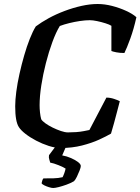

<svg xmlns="http://www.w3.org/2000/svg" viewBox="-20 -740 702 960"><path d="M284 0Q256 0 223.5 -10.5Q191 -21 160.5 -37Q130 -53 107 -71Q84 -89 74 -105Q65 -119 60.5 -144.5Q56 -170 56 -209Q56 -240 61.5 -282Q67 -324 77.5 -371Q88 -418 101 -463Q114 -508 129 -546Q144 -584 159 -608Q187 -629 223.5 -649Q260 -669 302.5 -685Q345 -701 387.5 -710.5Q430 -720 468 -720Q503 -720 540 -710.5Q577 -701 610 -686Q643 -671 662 -654Q649 -595 631.5 -547Q614 -499 602 -475Q579 -475 561.5 -478.5Q544 -482 537 -485V-611Q528 -617 507.5 -623.5Q487 -630 465.5 -634.5Q444 -639 429 -639Q407 -639 380 -635Q353 -631 326.5 -624.5Q300 -618 279 -610Q260 -579 242 -530Q224 -481 209.5 -424.5Q195 -368 186.5 -313Q178 -258 178 -214Q178 -196 180 -177.5Q182 -159 186 -144Q191 -135 207 -123.5Q223 -112 243.5 -102Q264 -92 284.5 -85Q305 -78 320 -78Q340 -78 361 -79.5Q382 -81 399.5 -84.5Q417 -88 427 -90L512 -252Q531 -252 550.5 -245.5Q570 -239 579 -234Q574 -214 566 -184Q558 -154 550 -124Q542 -94 535 -72Q513 -59 476 -42Q439 -25 390 -12.5Q341 0 284 0ZM246 200Q238 200 225 196Q212 192 201 186.5Q190 181 188 176Q191 166 191.5 162.5Q192 159 197 152Q226 152 248.5 151.5Q271 151 293 146Q298 136 302 124.5Q306 113 308 103Q298 96 273 86Q248 76 231 73Q230 67 226.5 57.5Q223 48 225 36Q236 21 253 -1.5Q270 -24 281 -37H323L291 37Q314 41 335.5 50.5Q357 60 370.5 70.5Q384 81 384 90Q384 97 378 112.5Q372 128 364.5 143.5Q357 159 350 166Q333 176 312 183.5Q291 191 273 195.5Q255 200 246 200Z"/></svg>

Font: Texturina 12pt SemiBold
Style: Italic
Weight: 600
Italic angle: -11°
Version: Version 1.002